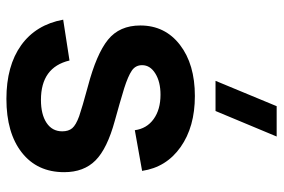

<svg xmlns="http://www.w3.org/2000/svg" viewBox="-158 -684 858 581"><g transform="rotate(90 270.5 -394.0)"><path d="M316.4 -617.7H225.1L301.8 -802.7H393.6ZM279.8 15.1Q179.7 15.1 117.4 -29.5Q55.2 -74.2 40 -156.7L163.6 -175.8Q184.1 -89.4 282.7 -89.4Q326.7 -89.4 352.3 -106.4Q377.9 -123.5 377.9 -153.8Q377.9 -172.9 368.4 -184.1Q358.9 -195.3 332 -205.1Q306.6 -213.9 242.2 -231.4Q144 -257.3 100.8 -292.2Q57.6 -327.1 57.6 -390.1Q57.6 -464.8 116.2 -510Q174.8 -555.2 271 -555.2Q364.3 -555.2 425.5 -512Q486.8 -468.8 497.6 -395.5L374.5 -373.5Q369.6 -409.7 340.8 -430.4Q312 -451.2 267.1 -451.2Q228 -451.2 202.9 -435.5Q177.7 -419.9 177.7 -395.5Q177.7 -375.5 194.3 -364.3Q210.9 -353 247.6 -341.3Q292.5 -327.6 345.7 -313Q430.2 -290 465.8 -254.6Q501.5 -219.2 501.5 -159.7Q501.5 -78.1 442.1 -31.5Q382.8 15.1 279.8 15.1Z"/></g></svg>

Font: Vela Sans Bd
Style: Bold
Weight: 700
Designer: Principal design: Mikhail Sharanda - project Manrope.
Design modification: Ravid Balaliev
Foundry: Mikhail Sharanda
Version: Version 1.001